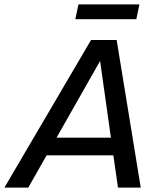

<svg xmlns="http://www.w3.org/2000/svg" viewBox="-72 -849 719 869"><path d="M-52 0 340 -668H456L565 0H462L441 -146H139L56 0ZM184 -226H430L381 -573ZM269 -762 283 -829H559L545 -762Z"/></svg>

Font: Atkinson Hyperlegible
Style: Italic
Weight: 400
Italic angle: -12°
Designer: Elliott Scott, Megan Eiswerth, Linus Boman, Theodore Petrosky
Foundry: Braille Institute
Version: Version 1.006; ttfautohint (v1.8.3)